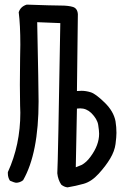

<svg xmlns="http://www.w3.org/2000/svg" viewBox="-20 -809 540 831"><path d="M272 2Q257 0 245 -10Q231 -31 228 -59Q231 -104 241 -709L141 -713Q147 -424 147 -370Q147 -146 80 -29Q66 -18 49 -18Q44 -18 23 -27Q14 -41 14 -58V-64Q68 -182 68 -321L67 -352Q66 -391 66 -442L67 -556L68 -616Q68 -701 61 -756Q69 -781 96 -789Q210 -785 243 -785Q276 -785 295.5 -779Q315 -773 317 -748L313 -415L333 -416Q352 -416 373 -409.5Q394 -403 433 -365Q472 -327 480 -284Q484 -259 484 -234Q484 -216 480 -185.5Q476 -155 457 -123Q438 -91 407 -57Q376 -23 342 -13.5Q308 -4 272 2ZM308 -85 333 -95Q354 -106 372 -131Q409 -181 409 -230Q409 -243 405 -268.5Q401 -294 375 -320Q354 -340 327 -340L313 -339Z"/></svg>

Font: Xiaolai SC
Style: Regular
Weight: 400
Designer: Nozomi Seto 瀬戸のぞみ
Version: Version 3.11;December 4, 2020;FontCreator 13.0.0.2613 64-bit